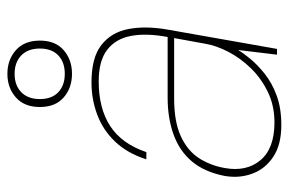

<svg xmlns="http://www.w3.org/2000/svg" viewBox="-154 -634 799 532"><g transform="rotate(-90 246.0 -367.5)"><path d="M166 12Q112 12 78.5 -10Q45 -32 31.5 -68Q18 -104 25 -145Q36 -201 65 -235.5Q94 -270 139.5 -286.5Q185 -303 242 -303H410Q421 -362 413 -404.5Q405 -447 374.5 -470.5Q344 -494 287 -494Q212 -494 163 -462Q114 -430 91 -362H71Q88 -415 120 -448.5Q152 -482 194.5 -498Q237 -514 284 -514Q353 -514 388 -486.5Q423 -459 432 -412Q441 -365 431 -306L377 0H361L374 -108Q366 -94 349.5 -74Q333 -54 308 -34Q283 -14 248 -1Q213 12 166 12ZM173 -7Q220 -7 258 -25.5Q296 -44 324 -73Q352 -102 369 -135Q386 -168 391 -197L407 -285H240Q175 -285 135 -266.5Q95 -248 74.5 -216.5Q54 -185 47 -145Q36 -85 68.5 -46Q101 -7 173 -7ZM308 -568Q269 -568 242.5 -591Q216 -614 216 -657Q216 -700 242.5 -723.5Q269 -747 308 -747Q347 -747 373.5 -723.5Q400 -700 400 -657Q400 -614 373.5 -591Q347 -568 308 -568ZM308 -588Q340 -588 359 -606Q378 -624 378 -657Q378 -690 359 -708.5Q340 -727 308 -727Q276 -727 257 -708.5Q238 -690 238 -657Q238 -624 257 -606Q276 -588 308 -588Z"/></g></svg>

Font: DM Sans 16pt Thin
Style: Italic
Weight: 250
Italic angle: -10°
Version: Version 4.004;gftools[0.9.30]